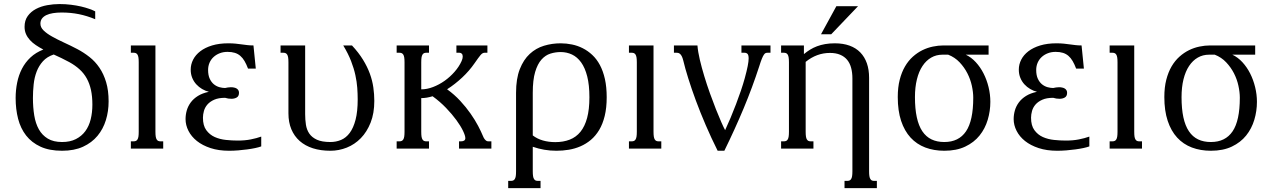

<svg xmlns="http://www.w3.org/2000/svg" viewBox="-20 -747 6396 965"><path d="M278.8 -726.6Q309.6 -726.6 336.9 -723.1Q364.3 -719.7 387.2 -714.4Q410.2 -709 428.2 -702.6Q446.3 -696.3 458.5 -689.9V-650.4Q417.5 -667.5 376.5 -675.8Q335.4 -684.1 289.6 -684.1Q266.1 -684.1 246.3 -680.9Q226.6 -677.7 212.6 -670.9Q198.7 -664.1 190.9 -653.6Q183.1 -643.1 183.1 -627.9Q183.1 -609.4 199.2 -593.8Q215.3 -578.1 241.5 -563.5Q267.6 -548.8 301 -533.4Q334.5 -518.1 369.1 -500Q401.4 -482.9 429.9 -460.4Q458.5 -438 479.7 -406.7Q501 -375.5 513.4 -334Q525.9 -292.5 525.9 -237.3Q525.9 -188 512.2 -143.3Q498.5 -98.6 470 -64.2Q441.4 -29.8 397.2 -9.5Q353 10.7 292 10.7Q228 10.7 183.6 -9.8Q139.2 -30.3 111.3 -65.9Q83.5 -101.6 71 -149.9Q58.6 -198.2 58.6 -254.4Q58.6 -293.9 66.2 -331.5Q73.7 -369.1 90.3 -401.4Q106.9 -433.6 133.5 -458.5Q160.2 -483.4 197.8 -498Q177.2 -508.8 160.2 -520.3Q143.1 -531.7 130.4 -545.7Q117.7 -559.6 110.6 -575.9Q103.5 -592.3 103.5 -612.3Q103.5 -644.5 119.4 -666.5Q135.3 -688.5 160.6 -701.9Q186 -715.3 217 -720.9Q248 -726.6 278.8 -726.6ZM145.5 -254.4Q145.5 -207.5 152.1 -167Q158.7 -126.5 175.3 -96.9Q191.9 -67.4 220.2 -50.3Q248.5 -33.2 292 -33.2Q332.5 -33.2 361.3 -47.9Q390.1 -62.5 408.7 -87.6Q427.2 -112.8 435.8 -147.2Q444.3 -181.6 444.3 -221.2Q444.3 -262.2 437.3 -294.7Q430.2 -327.1 416 -352.8Q401.9 -378.4 379.9 -398.4Q357.9 -418.5 328.6 -434.6Q309.1 -445.3 289.3 -454.8Q269.5 -464.4 250 -473.1Q216.3 -461.9 195.8 -439.2Q175.3 -416.5 164.1 -387Q152.8 -357.4 149.2 -323Q145.5 -288.6 145.5 -254.4Z M761.2 -518.6V-85Q761.2 -69.8 762.7 -60.5Q764.2 -51.3 767.6 -45.9Q771 -40.5 775.6 -38.6Q780.3 -36.6 787.1 -36.6H800.3V0H637.7V-36.6H651.4Q657.7 -36.6 662.6 -38.6Q667.5 -40.5 670.9 -45.9Q674.3 -51.3 675.8 -60.5Q677.2 -69.8 677.2 -85V-433.6Q677.2 -448.7 675.8 -458Q674.3 -467.3 670.9 -472.7Q667.5 -478 662.6 -480Q657.7 -481.9 651.4 -481.9H637.7V-518.6Z M1123.5 -486.3Q1102.5 -486.3 1084.7 -479.5Q1066.9 -472.7 1053.7 -460.7Q1040.5 -448.7 1033.2 -431.9Q1025.9 -415 1025.9 -395.5Q1025.9 -368.7 1034.2 -351.1Q1042.5 -333.5 1055.2 -323.2Q1067.9 -313 1083 -308.8Q1098.1 -304.7 1111.3 -304.7Q1118.2 -306.2 1125.5 -307.4Q1132.8 -308.6 1140.6 -308.6Q1148.4 -308.6 1155.8 -307.1Q1163.1 -305.7 1168.7 -302.5Q1174.3 -299.3 1177.7 -293.9Q1181.2 -288.6 1181.2 -280.8Q1181.2 -263.7 1169.9 -257.1Q1158.7 -250.5 1143.1 -250.5Q1135.3 -250.5 1127.2 -251.7Q1119.1 -252.9 1111.3 -255.4Q1078.1 -255.4 1056.6 -245.8Q1035.2 -236.3 1022.5 -221.7Q1009.8 -207 1004.9 -189.2Q1000 -171.4 1000 -155.3Q1000 -115.7 1016.8 -92.8Q1033.7 -69.8 1059.3 -58.3Q1085 -46.9 1115.7 -43.7Q1146.5 -40.5 1174.8 -40.5Q1211.4 -40.5 1240.7 -46.4Q1270 -52.2 1293 -60.5V-11.2Q1281.2 -6.8 1262.9 -2.9Q1244.6 1 1222.9 3.9Q1201.2 6.8 1177.5 8.8Q1153.8 10.7 1131.3 10.7Q1079.1 10.7 1038.3 -2.7Q997.6 -16.1 969.7 -38.3Q941.9 -60.5 927.2 -89.4Q912.6 -118.2 912.6 -148.4Q912.6 -170.4 918.7 -191.9Q924.8 -213.4 938.7 -232.2Q952.6 -251 974.9 -264.9Q997.1 -278.8 1029.8 -285.6Q1012.2 -290 995.8 -299.6Q979.5 -309.1 966.6 -323.2Q953.6 -337.4 946 -356Q938.5 -374.5 938.5 -397Q938.5 -423.3 950.7 -447.3Q962.9 -471.2 986.8 -489.5Q1010.7 -507.8 1046.1 -518.6Q1081.5 -529.3 1127.4 -529.3Q1148.4 -529.3 1164.6 -527.6Q1180.7 -525.9 1195.1 -523.9Q1209.5 -522 1223.4 -520.3Q1237.3 -518.6 1253.9 -518.6L1265.6 -402.3H1226.6Q1218.3 -424.3 1209 -440.2Q1199.7 -456.1 1187.7 -466.3Q1175.8 -476.6 1160.2 -481.4Q1144.5 -486.3 1123.5 -486.3Z M1429.7 -433.6Q1429.7 -448.7 1428.2 -458Q1426.8 -467.3 1423.3 -472.7Q1419.9 -478 1415 -480Q1410.2 -481.9 1403.8 -481.9H1390.1V-518.6H1513.7V-173.3Q1513.7 -145.5 1517.6 -120.1Q1521.5 -94.7 1534.7 -75.4Q1547.9 -56.2 1573 -44.7Q1598.1 -33.2 1640.6 -33.2Q1668.9 -33.2 1694.1 -43.7Q1719.2 -54.2 1737.8 -79.1Q1756.3 -104 1767.1 -145.3Q1777.8 -186.5 1777.8 -247.6Q1777.8 -275.4 1775.6 -305.7Q1773.4 -335.9 1766.1 -369.6Q1758.8 -403.3 1744.4 -440.4Q1730 -477.5 1705.1 -518.6H1749Q1782.7 -482.4 1804.4 -447Q1826.2 -411.6 1838.9 -376.7Q1851.6 -341.8 1856.4 -307.6Q1861.3 -273.4 1861.3 -239.7Q1861.3 -177.7 1842.8 -130.9Q1824.2 -84 1793.5 -52.5Q1762.7 -21 1722.9 -5.1Q1683.1 10.7 1640.6 10.7Q1591.8 10.7 1552.7 -1.7Q1513.7 -14.2 1486.3 -38.3Q1459 -62.5 1444.3 -97.4Q1429.7 -132.3 1429.7 -177.2Z M2407.2 -63.5Q2411.1 -53.7 2415.3 -48.3Q2419.4 -43 2423.1 -40.3Q2426.8 -37.6 2430.2 -37.1Q2433.6 -36.6 2436.5 -36.6H2449.7V0H2287.1V-36.6H2296.4Q2318.8 -36.6 2318.8 -52.7Q2318.8 -64.9 2307.1 -89.4Q2295.4 -113.8 2273.9 -143.3Q2252.4 -172.9 2221.9 -204.6Q2191.4 -236.3 2154.3 -263.2Q2139.6 -258.8 2125.2 -256.3Q2110.8 -253.9 2097.2 -253.9V-85Q2097.2 -69.8 2098.6 -60.5Q2100.1 -51.3 2103.5 -45.9Q2106.9 -40.5 2111.6 -38.6Q2116.2 -36.6 2123 -36.6H2136.2V0H1973.6V-36.6H1987.3Q1993.7 -36.6 1998.5 -38.6Q2003.4 -40.5 2006.8 -45.9Q2010.3 -51.3 2011.7 -60.5Q2013.2 -69.8 2013.2 -85V-433.6Q2013.2 -448.7 2011.7 -458Q2010.3 -467.3 2006.8 -472.7Q2003.4 -478 1998.5 -480Q1993.7 -481.9 1987.3 -481.9H1973.6V-518.6H2136.2V-481.9H2123Q2116.2 -481.9 2111.6 -480Q2106.9 -478 2103.5 -472.7Q2100.1 -467.3 2098.6 -458Q2097.2 -448.7 2097.2 -433.6V-297.9Q2126 -297.9 2156.5 -309.6Q2187 -321.3 2214.6 -340.8Q2242.2 -360.4 2264.6 -386Q2287.1 -411.6 2299.8 -439.5Q2305.7 -452.6 2305.7 -462.4Q2305.7 -472.2 2301 -477.1Q2296.4 -481.9 2289.1 -481.9H2273.9V-518.6H2429.7V-481.9H2415.5Q2410.2 -481.9 2405.5 -479.2Q2400.9 -476.6 2395.5 -470.5Q2390.1 -464.4 2382.8 -454.1Q2375.5 -443.8 2365.2 -429.2Q2352.1 -410.2 2336.4 -392.1Q2320.8 -374 2303 -357.4Q2285.2 -340.8 2265.9 -325.7Q2246.6 -310.5 2227.1 -298.3Q2263.7 -272 2293.2 -240Q2322.8 -208 2345.2 -175.8Q2367.7 -143.6 2383.1 -114.3Q2398.4 -85 2407.2 -63.5Z M2657.7 -66.4Q2679.7 -49.3 2708.5 -41Q2737.3 -32.7 2771 -32.7Q2811.5 -32.7 2843.5 -45.2Q2875.5 -57.6 2897.5 -84.7Q2919.4 -111.8 2930.9 -154.5Q2942.4 -197.3 2942.4 -258.3Q2942.4 -319.8 2931.4 -363Q2920.4 -406.2 2900.9 -433.3Q2881.3 -460.4 2855 -472.9Q2828.6 -485.4 2797.9 -485.4Q2771.5 -485.4 2746.3 -477.5Q2721.2 -469.7 2701.4 -447.5Q2681.6 -425.3 2669.7 -385.3Q2657.7 -345.2 2657.7 -280.3ZM2657.7 113.8Q2657.7 128.9 2659.2 138.2Q2660.6 147.5 2664.1 152.8Q2667.5 158.2 2672.1 160.2Q2676.8 162.1 2683.6 162.1H2696.8V198.7H2534.2V162.1H2547.9Q2554.2 162.1 2559.1 160.2Q2564 158.2 2567.4 152.8Q2570.8 147.5 2572.3 138.2Q2573.7 128.9 2573.7 113.8V-280.3Q2573.7 -351.6 2592.5 -399.4Q2611.3 -447.3 2642.6 -476.1Q2673.8 -504.9 2714.1 -517.1Q2754.4 -529.3 2797.9 -529.3Q2826.7 -529.3 2855 -523.4Q2883.3 -517.6 2908.9 -504.6Q2934.6 -491.7 2956.8 -470.9Q2979 -450.2 2995.1 -420.2Q3011.2 -390.1 3020.3 -349.9Q3029.3 -309.6 3029.3 -258.3Q3029.3 -205.1 3019.3 -164.3Q3009.3 -123.5 2991.5 -93.8Q2973.6 -64 2949.7 -43.9Q2925.8 -23.9 2897.7 -11.7Q2869.6 0.5 2838.9 5.6Q2808.1 10.7 2776.9 10.7Q2745.1 10.7 2715.6 5.6Q2686 0.5 2657.7 -9.3Z M3264.6 -518.6V-85Q3264.6 -69.8 3266.1 -60.5Q3267.6 -51.3 3271 -45.9Q3274.4 -40.5 3279.1 -38.6Q3283.7 -36.6 3290.5 -36.6H3303.7V0H3141.1V-36.6H3154.8Q3161.1 -36.6 3166 -38.6Q3170.9 -40.5 3174.3 -45.9Q3177.7 -51.3 3179.2 -60.5Q3180.7 -69.8 3180.7 -85V-433.6Q3180.7 -448.7 3179.2 -458Q3177.7 -467.3 3174.3 -472.7Q3170.9 -478 3166 -480Q3161.1 -481.9 3154.8 -481.9H3141.1V-518.6Z M3620.6 10.7H3586.9Q3554.7 -53.7 3527.1 -117.9Q3499.5 -182.1 3477.5 -241.5Q3455.6 -300.8 3439.5 -352.3Q3423.3 -403.8 3414.1 -442.9Q3410.6 -457 3406.2 -465.1Q3401.9 -473.1 3397 -476.8Q3392.1 -480.5 3387.7 -481.2Q3383.3 -481.9 3380.4 -481.9H3367.2V-518.6H3485.4Q3487.8 -487.3 3497.3 -447Q3506.8 -406.7 3519.8 -364Q3532.7 -321.3 3548.1 -278.3Q3563.5 -235.4 3578.1 -198.5Q3592.8 -161.6 3605 -133.8Q3617.2 -106 3624.5 -92.8Q3637.7 -121.1 3651.9 -154.8Q3666 -188.5 3679.2 -223.1Q3692.4 -257.8 3703.9 -291.5Q3715.3 -325.2 3723.1 -353.5Q3733.4 -391.1 3738 -415Q3742.7 -439 3742.7 -453.1Q3742.7 -470.2 3737.1 -476.1Q3731.4 -481.9 3721.7 -481.9H3706.5V-518.6H3852.5V-481.9H3838.4Q3833 -481.9 3828.6 -480.5Q3824.2 -479 3819.6 -472.4Q3814.9 -465.8 3809.3 -452.1Q3803.7 -438.5 3795.9 -413.6Q3761.7 -308.1 3717.8 -202.9Q3673.8 -97.7 3620.6 10.7Z M4029.3 -85Q4029.3 -69.8 4030.8 -60.5Q4032.2 -51.3 4035.6 -45.9Q4039.1 -40.5 4043.7 -38.6Q4048.3 -36.6 4055.2 -36.6H4068.4V0H3905.8V-36.6H3919.4Q3925.8 -36.6 3930.7 -38.6Q3935.5 -40.5 3939 -45.9Q3942.4 -51.3 3943.8 -60.5Q3945.3 -69.8 3945.3 -85V-433.6Q3945.3 -448.7 3943.8 -458Q3942.4 -467.3 3939 -472.7Q3935.5 -478 3930.7 -480Q3925.8 -481.9 3919.4 -481.9H3905.8V-518.6H4020.5V-475.1Q4035.2 -487.3 4051.3 -497.3Q4067.4 -507.3 4086.2 -514.4Q4105 -521.5 4127.2 -525.4Q4149.4 -529.3 4175.8 -529.3Q4217.8 -529.3 4250 -517.6Q4282.2 -505.9 4304 -483.4Q4325.7 -460.9 4336.9 -429Q4348.1 -397 4348.1 -356V113.8Q4348.1 128.9 4349.6 138.2Q4351.1 147.5 4354.5 152.8Q4357.9 158.2 4362.5 160.2Q4367.2 162.1 4374 162.1H4387.2V198.7H4224.6V162.1H4238.3Q4244.6 162.1 4249.5 160.2Q4254.4 158.2 4257.8 152.8Q4261.2 147.5 4262.7 138.2Q4264.2 128.9 4264.2 113.8V-353Q4264.2 -382.3 4257.8 -406Q4251.5 -429.7 4237.8 -446.3Q4224.1 -462.9 4202.6 -471.9Q4181.2 -481 4151.4 -481Q4084.5 -481 4029.3 -436ZM4183.6 -715.8H4292.5L4157.7 -574.7H4106.4Z M4834 -472.2Q4861.8 -459 4884.5 -434.3Q4907.2 -409.7 4923.3 -377.9Q4939.5 -346.2 4948.5 -309.3Q4957.5 -272.5 4957.5 -235.4Q4957.5 -189 4944.3 -144.8Q4931.2 -100.6 4903.3 -65.9Q4875.5 -31.2 4831.5 -10.3Q4787.6 10.7 4726.1 10.7Q4673.8 10.7 4630.6 -5.6Q4587.4 -22 4556.6 -55.4Q4525.9 -88.9 4509 -139.6Q4492.2 -190.4 4492.2 -259.3Q4492.2 -308.1 4502 -346.2Q4511.7 -384.3 4528.6 -413.1Q4545.4 -441.9 4568.1 -462.2Q4590.8 -482.4 4616.2 -494.9Q4641.6 -507.3 4668.7 -512.9Q4695.8 -518.6 4721.7 -518.6H4948.7V-472.2ZM4871.6 -255.9Q4871.6 -283.7 4864.5 -316.2Q4857.4 -348.6 4842 -378.7Q4826.7 -408.7 4803 -433.8Q4779.3 -459 4745.6 -472.2H4717.3Q4685.5 -472.2 4660.2 -457.5Q4634.8 -442.9 4616.5 -415.3Q4598.1 -387.7 4588.4 -348.1Q4578.6 -308.6 4578.6 -258.8Q4578.6 -200.2 4587.9 -157.5Q4597.2 -114.7 4615.7 -87.2Q4634.3 -59.6 4661.9 -46.4Q4689.5 -33.2 4726.1 -33.2Q4798.8 -33.2 4835.2 -86.9Q4871.6 -140.6 4871.6 -255.9Z M5285.6 -486.3Q5264.6 -486.3 5246.8 -479.5Q5229 -472.7 5215.8 -460.7Q5202.6 -448.7 5195.3 -431.9Q5188 -415 5188 -395.5Q5188 -368.7 5196.3 -351.1Q5204.6 -333.5 5217.3 -323.2Q5230 -313 5245.1 -308.8Q5260.3 -304.7 5273.4 -304.7Q5280.3 -306.2 5287.6 -307.4Q5294.9 -308.6 5302.7 -308.6Q5310.5 -308.6 5317.9 -307.1Q5325.2 -305.7 5330.8 -302.5Q5336.4 -299.3 5339.8 -293.9Q5343.3 -288.6 5343.3 -280.8Q5343.3 -263.7 5332 -257.1Q5320.8 -250.5 5305.2 -250.5Q5297.4 -250.5 5289.3 -251.7Q5281.2 -252.9 5273.4 -255.4Q5240.2 -255.4 5218.8 -245.8Q5197.3 -236.3 5184.6 -221.7Q5171.9 -207 5167 -189.2Q5162.1 -171.4 5162.1 -155.3Q5162.1 -115.7 5179 -92.8Q5195.8 -69.8 5221.4 -58.3Q5247.1 -46.9 5277.8 -43.7Q5308.6 -40.5 5336.9 -40.5Q5373.5 -40.5 5402.8 -46.4Q5432.1 -52.2 5455.1 -60.5V-11.2Q5443.4 -6.8 5425 -2.9Q5406.7 1 5385 3.9Q5363.3 6.8 5339.6 8.8Q5315.9 10.7 5293.5 10.7Q5241.2 10.7 5200.4 -2.7Q5159.7 -16.1 5131.8 -38.3Q5104 -60.5 5089.4 -89.4Q5074.7 -118.2 5074.7 -148.4Q5074.7 -170.4 5080.8 -191.9Q5086.9 -213.4 5100.8 -232.2Q5114.7 -251 5137 -264.9Q5159.2 -278.8 5191.9 -285.6Q5174.3 -290 5158 -299.6Q5141.6 -309.1 5128.7 -323.2Q5115.7 -337.4 5108.2 -356Q5100.6 -374.5 5100.6 -397Q5100.6 -423.3 5112.8 -447.3Q5125 -471.2 5148.9 -489.5Q5172.9 -507.8 5208.3 -518.6Q5243.7 -529.3 5289.6 -529.3Q5310.5 -529.3 5326.7 -527.6Q5342.8 -525.9 5357.2 -523.9Q5371.6 -522 5385.5 -520.3Q5399.4 -518.6 5416 -518.6L5427.7 -402.3H5388.7Q5380.4 -424.3 5371.1 -440.2Q5361.8 -456.1 5349.9 -466.3Q5337.9 -476.6 5322.3 -481.4Q5306.6 -486.3 5285.6 -486.3Z M5680.7 -518.6V-85Q5680.7 -69.8 5682.1 -60.5Q5683.6 -51.3 5687 -45.9Q5690.4 -40.5 5695.1 -38.6Q5699.7 -36.6 5706.5 -36.6H5719.7V0H5557.1V-36.6H5570.8Q5577.1 -36.6 5582 -38.6Q5586.9 -40.5 5590.3 -45.9Q5593.8 -51.3 5595.2 -60.5Q5596.7 -69.8 5596.7 -85V-433.6Q5596.7 -448.7 5595.2 -458Q5593.8 -467.3 5590.3 -472.7Q5586.9 -478 5582 -480Q5577.1 -481.9 5570.8 -481.9H5557.1V-518.6Z M6173.8 -472.2Q6201.7 -459 6224.4 -434.3Q6247.1 -409.7 6263.2 -377.9Q6279.3 -346.2 6288.3 -309.3Q6297.4 -272.5 6297.4 -235.4Q6297.4 -189 6284.2 -144.8Q6271 -100.6 6243.2 -65.9Q6215.3 -31.2 6171.4 -10.3Q6127.4 10.7 6065.9 10.7Q6013.7 10.7 5970.5 -5.6Q5927.2 -22 5896.5 -55.4Q5865.7 -88.9 5848.9 -139.6Q5832 -190.4 5832 -259.3Q5832 -308.1 5841.8 -346.2Q5851.6 -384.3 5868.4 -413.1Q5885.3 -441.9 5908 -462.2Q5930.7 -482.4 5956.1 -494.9Q5981.4 -507.3 6008.5 -512.9Q6035.6 -518.6 6061.5 -518.6H6288.6V-472.2ZM6211.4 -255.9Q6211.4 -283.7 6204.3 -316.2Q6197.3 -348.6 6181.9 -378.7Q6166.5 -408.7 6142.8 -433.8Q6119.1 -459 6085.4 -472.2H6057.1Q6025.4 -472.2 6000 -457.5Q5974.6 -442.9 5956.3 -415.3Q5938 -387.7 5928.2 -348.1Q5918.5 -308.6 5918.5 -258.8Q5918.5 -200.2 5927.7 -157.5Q5937 -114.7 5955.6 -87.2Q5974.1 -59.6 6001.7 -46.4Q6029.3 -33.2 6065.9 -33.2Q6138.7 -33.2 6175 -86.9Q6211.4 -140.6 6211.4 -255.9Z"/></svg>

Font: Arian Grqi
Style: Regular
Weight: 400
Designer: Ruben Hakobyan (Tarumian)
Foundry: Ruben Hakobyan (Tarumian)
Version: Version 1.003